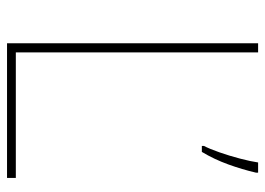

<svg xmlns="http://www.w3.org/2000/svg" viewBox="-124 -630 754 546"><g transform="rotate(90 253.0 -357.0)"><path d="M103 0V-714H129V-25H486V0ZM471 -708Q462 -669 447.5 -629Q433 -589 412 -554H395V-560Q403 -575 413 -603.5Q423 -632 431 -662.5Q439 -693 442 -714H471Z"/></g></svg>

Font: Noto Sans Tamil Thin
Style: Regular
Weight: 100
Designer: Jelle Bosma - Monotype Design Team
Foundry: Monotype Imaging Inc.
Version: Version 2.004; ttfautohint (v1.8.4.7-5d5b)